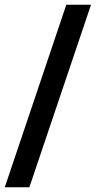

<svg xmlns="http://www.w3.org/2000/svg" viewBox="-27 -731 417 812"><path d="M97.2 61H-6.8L253.4 -710.9H357.9Z"/></svg>

Font: Vazirmatn FD NL
Style: Bold
Weight: 700
Designer: Saber Rastikerdar
Foundry: Saber Rastikerdar
Version: Version 33.003